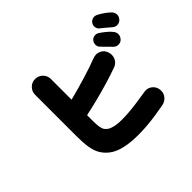

<svg xmlns="http://www.w3.org/2000/svg" viewBox="-162 -1047 1324 1324"><g transform="rotate(-45 500.0 -385.0)"><path d="M779 -17Q604 17 476.5 10.5Q349 4 289 -45Q258 -70 240.5 -101Q223 -132 216 -176Q209 -220 209 -282V-688Q209 -720 231.5 -742.5Q254 -765 286 -765Q318 -765 340.5 -742.5Q363 -720 363 -688V-486Q441 -506 524 -531Q607 -556 672 -581Q705 -594 734 -580.5Q763 -567 773 -537Q784 -507 771.5 -477.5Q759 -448 729 -437Q674 -417 610.5 -398Q547 -379 483.5 -363Q420 -347 363 -335V-282Q363 -243 366.5 -221Q370 -199 378 -187Q386 -175 399 -166Q420 -152 460 -146Q500 -140 571.5 -145Q643 -150 756 -169Q788 -175 813.5 -156Q839 -137 843 -105Q848 -73 829 -48Q810 -23 779 -17ZM824 -541Q814 -552 792.5 -573Q771 -594 757 -609Q747 -620 747 -638.5Q747 -657 760 -672Q771 -684 788.5 -686Q806 -688 821 -678Q838 -667 861 -648.5Q884 -630 897 -613Q911 -597 911 -577.5Q911 -558 896 -541Q883 -526 861 -525.5Q839 -525 824 -541ZM917 -639Q906 -649 883 -668Q860 -687 843 -701Q833 -710 830.5 -728.5Q828 -747 841 -763Q851 -776 868 -779.5Q885 -783 901 -775Q919 -766 943 -749.5Q967 -733 983 -717Q998 -703 1000 -683Q1002 -663 988 -646Q976 -630 955 -627.5Q934 -625 917 -639Z"/></g></svg>

Font: Zen Maru Gothic Black
Style: Regular
Weight: 900
Designer: Yoshimichi Ohira
Foundry: Positype
Version: Version 1.001